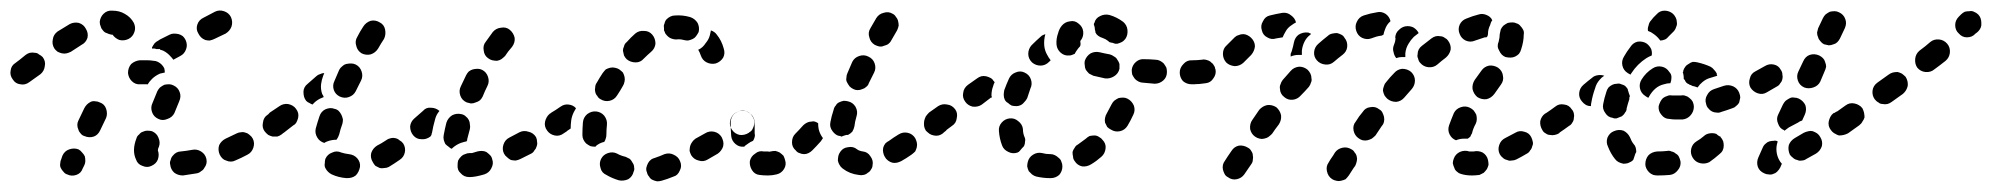

<svg xmlns="http://www.w3.org/2000/svg" viewBox="-42 -307 3736 360"><path d="M72 8Q74 12 77 15Q80 19 84 20Q92 24 101 21Q110 18 113 9L116 3Q118 -1 118 -5Q118 -10 117 -14Q115 -18 112 -21Q109 -25 105 -27Q97 -30 88 -27Q79 -24 75 -15L73 -9Q71 -5 71 -1Q70 4 72 8ZM341 8Q344 4 345 0Q346 -4 345 -9Q343 -18 335 -23Q327 -28 318 -26Q307 -24 297 -23Q293 -23 289 -21Q285 -19 282 -15Q279 -12 278 -7Q276 -3 277 1Q278 11 285 17Q292 22 301 22Q314 20 327 18Q332 17 335 14Q339 12 341 8ZM242 4Q251 0 254 -8Q257 -17 254 -25Q254 -25 254 -25Q254 -28 256 -32Q259 -40 255 -49Q252 -57 243 -61Q239 -62 234 -62Q230 -62 226 -60Q222 -59 219 -55Q215 -52 214 -48Q205 -25 213 -8Q216 1 225 4Q234 8 242 4ZM432 -47Q430 -51 426 -54Q423 -57 419 -58Q414 -60 410 -59Q406 -59 402 -57Q391 -52 381 -47Q373 -43 369 -35Q366 -26 370 -17Q372 -13 375 -10Q378 -7 382 -6Q386 -4 391 -4Q395 -4 399 -6Q411 -11 422 -17Q430 -21 433 -30Q436 -39 432 -47ZM105 -64Q106 -60 109 -57Q112 -53 116 -52Q125 -48 134 -51Q142 -54 146 -63L157 -86Q160 -94 157 -103Q154 -112 145 -115Q141 -117 137 -117Q132 -118 128 -116Q124 -114 121 -111Q118 -108 116 -104L105 -81Q103 -77 103 -73Q103 -68 105 -64ZM496 -90Q494 -94 490 -96Q486 -98 482 -99Q478 -100 473 -99Q469 -98 465 -95L460 -92Q452 -87 451 -77Q449 -68 454 -61Q457 -57 461 -54Q465 -52 469 -51Q473 -51 478 -51Q482 -52 486 -55L491 -59Q499 -64 500 -73Q502 -82 496 -90ZM255 -84Q263 -80 272 -84Q281 -87 285 -95L294 -117Q298 -126 295 -134Q292 -143 283 -147Q279 -149 275 -149Q270 -149 266 -148Q262 -146 258 -143Q255 -140 253 -136L244 -114Q240 -106 243 -97Q246 -88 255 -84ZM38 -200Q35 -203 31 -205Q28 -208 23 -208Q19 -209 14 -208Q10 -207 6 -204Q-6 -194 -13 -189Q-21 -184 -22 -175Q-24 -166 -18 -158Q-13 -150 -4 -149Q5 -147 13 -153Q20 -158 34 -168Q41 -174 42 -183Q44 -192 38 -200ZM235 -149Q234 -148 234 -149Q234 -149 233 -149Q227 -149 221 -149Q212 -148 205 -155Q199 -161 198 -170Q198 -180 204 -187Q211 -193 220 -194Q227 -194 234 -194Q240 -194 246 -193Q250 -193 254 -191Q258 -189 261 -186Q264 -183 266 -179Q267 -175 267 -171Q262 -170 258 -169Q249 -165 243 -159Q238 -154 235 -149ZM255 -231 258 -233 276 -242Q280 -244 284 -244Q289 -244 293 -243Q297 -242 301 -239Q304 -236 306 -232Q310 -223 307 -215Q304 -206 296 -202L283 -195Q281 -198 278 -201Q272 -208 264 -212Q261 -213 258 -214V-215H251Q249 -216 247 -216Q245 -216 243 -216Q243 -216 243 -217Q243 -217 243 -218Q245 -222 248 -226Q251 -229 255 -231ZM119 -253Q115 -261 106 -264Q97 -266 89 -262Q78 -255 66 -248Q58 -242 57 -233Q55 -224 60 -216Q62 -213 66 -210Q70 -208 74 -207Q79 -206 83 -207Q87 -208 91 -210Q102 -217 111 -223Q119 -227 122 -236Q124 -245 119 -253ZM330 -244Q332 -240 335 -237Q338 -234 343 -232Q347 -231 351 -231Q356 -232 360 -234L381 -244Q389 -249 392 -257Q395 -266 391 -275Q387 -283 378 -286Q369 -289 361 -285L340 -274Q331 -270 328 -261Q325 -252 330 -244ZM199 -234Q207 -238 210 -247Q213 -255 209 -264Q203 -275 192 -281Q182 -287 169 -287Q159 -288 152 -281Q146 -275 145 -266Q145 -261 147 -257Q148 -253 151 -250Q154 -246 158 -245Q162 -243 167 -242Q168 -242 169 -242Q174 -235 182 -232Q191 -230 199 -234Z M625 22Q628 19 630 15Q632 11 633 6Q634 -3 628 -10Q622 -17 612 -18Q604 -19 598 -21Q589 -25 581 -21Q572 -18 568 -9Q567 -5 567 -1Q566 4 568 8Q570 12 573 15Q576 18 580 20Q593 26 608 27Q613 27 617 26Q621 25 625 22ZM879 9Q884 0 881 -8Q880 -13 877 -16Q874 -19 870 -22Q866 -24 861 -24Q857 -24 853 -23Q847 -21 843 -20Q841 -20 840 -20Q839 -20 839 -20Q839 -20 839 -20Q834 -20 830 -18Q826 -17 823 -14Q819 -10 817 -6Q816 -2 816 2Q815 12 822 18Q828 25 838 25Q838 25 839 25Q849 25 866 20Q875 17 879 9ZM714 -38Q711 -42 707 -44Q704 -47 699 -48Q695 -49 691 -48Q686 -47 682 -44Q673 -38 665 -34Q657 -29 654 -20Q652 -11 657 -3Q659 1 662 4Q666 6 670 8Q674 9 679 8Q683 8 687 6Q697 0 707 -7Q715 -12 717 -21Q719 -30 714 -38ZM964 -32Q966 -37 965 -41Q965 -46 963 -50Q958 -58 949 -60Q940 -63 932 -59Q923 -54 913 -49Q905 -45 902 -36Q899 -27 903 -19Q905 -15 909 -12Q912 -9 916 -7Q921 -6 925 -6Q930 -7 934 -9Q944 -14 954 -19Q958 -21 960 -25Q963 -28 964 -32ZM790 -54Q792 -65 795 -77Q798 -86 806 -91Q814 -95 823 -93Q828 -92 831 -89Q835 -86 837 -82Q839 -78 839 -74Q840 -69 839 -65Q836 -54 834 -46Q834 -45 834 -44Q833 -43 833 -42Q828 -41 822 -39Q814 -36 807 -30Q806 -29 805 -28Q802 -29 799 -32Q796 -34 793 -37Q791 -41 790 -45Q789 -49 790 -54ZM568 -102Q577 -106 585 -103Q590 -102 593 -99Q596 -96 598 -92Q600 -88 601 -83Q601 -79 600 -75Q596 -64 594 -55Q593 -52 592 -50Q591 -48 589 -45Q580 -45 572 -42Q569 -41 566 -39Q557 -42 553 -49Q548 -57 550 -66Q553 -77 557 -89Q560 -98 568 -102ZM782 -99Q775 -105 766 -105Q757 -106 751 -99Q743 -92 735 -85Q728 -79 727 -70Q727 -60 733 -53Q739 -46 748 -46Q757 -45 765 -51Q766 -52 767 -54Q767 -56 768 -58Q770 -70 774 -84Q776 -92 782 -99Q782 -99 782 -99ZM1027 -73Q1028 -77 1027 -82Q1026 -86 1023 -90Q1018 -97 1009 -99Q1000 -101 992 -95L989 -94Q982 -88 980 -79Q978 -70 984 -62Q989 -55 998 -53Q1007 -51 1015 -57L1018 -59Q1022 -61 1024 -65Q1026 -69 1027 -73ZM517 -86Q518 -91 517 -95Q516 -99 513 -103Q508 -110 498 -112Q489 -113 482 -108Q473 -102 464 -96Q461 -93 458 -89Q456 -85 455 -81Q454 -77 455 -72Q456 -68 458 -64Q461 -61 465 -58Q469 -56 473 -55Q477 -54 482 -55Q486 -56 490 -58Q499 -65 508 -72Q512 -74 514 -78Q516 -82 517 -86ZM527 -135Q527 -139 529 -143Q531 -147 535 -150Q543 -157 551 -164Q554 -167 558 -168Q562 -170 566 -170Q565 -168 564 -165Q561 -157 560 -149Q559 -140 562 -131Q564 -128 565 -125Q562 -124 558 -122Q550 -118 544 -111Q541 -112 538 -114Q535 -115 532 -118Q529 -122 528 -126Q527 -130 527 -135ZM833 -115Q837 -114 841 -113Q846 -113 850 -115Q854 -116 858 -119Q861 -122 863 -126Q867 -136 872 -146Q876 -154 873 -163Q870 -172 862 -176Q858 -178 854 -178Q849 -178 845 -177Q841 -176 837 -173Q834 -170 832 -166Q827 -155 822 -145Q818 -137 821 -128Q824 -119 833 -115ZM595 -126Q604 -122 612 -125Q621 -128 625 -136Q630 -146 635 -156Q639 -164 636 -173Q633 -182 625 -186Q621 -188 616 -188Q612 -188 607 -187Q603 -186 600 -183Q596 -180 594 -176Q589 -165 585 -155Q581 -147 584 -138Q587 -130 595 -126ZM873 -198Q877 -195 881 -194Q886 -193 890 -193Q895 -194 898 -196Q902 -199 905 -202Q910 -210 918 -219Q924 -227 923 -236Q921 -245 914 -251Q907 -257 897 -255Q888 -254 882 -247Q875 -237 869 -229Q863 -222 865 -212Q866 -203 873 -198ZM636 -207Q644 -203 653 -205Q662 -208 667 -216Q672 -225 678 -234Q682 -242 680 -252Q678 -261 670 -265Q662 -270 653 -268Q644 -265 639 -257Q633 -248 628 -238Q623 -230 626 -221Q628 -212 636 -207Z M1233 12Q1235 8 1235 4Q1235 -1 1233 -5Q1230 -13 1221 -17Q1213 -21 1204 -18Q1195 -14 1186 -11Q1182 -10 1179 -8Q1175 -5 1173 -1Q1171 3 1170 7Q1169 12 1171 16Q1172 21 1175 24Q1177 28 1181 30Q1185 32 1190 33Q1194 33 1198 32Q1209 29 1221 24Q1225 23 1228 20Q1231 17 1233 12ZM1146 15Q1148 11 1147 7Q1147 2 1144 -2Q1142 -6 1139 -9Q1135 -11 1131 -13Q1122 -15 1115 -19Q1107 -23 1098 -20Q1089 -17 1085 -9Q1081 -1 1084 8Q1086 17 1095 21Q1105 27 1118 31Q1127 33 1136 29Q1144 24 1146 15ZM1314 -33Q1315 -38 1314 -42Q1313 -46 1311 -50Q1306 -58 1297 -60Q1288 -62 1280 -57Q1271 -52 1262 -47Q1258 -44 1256 -41Q1253 -37 1252 -33Q1251 -29 1251 -24Q1252 -20 1254 -16Q1259 -8 1268 -6Q1277 -3 1285 -8Q1294 -13 1304 -19Q1308 -22 1310 -25Q1313 -29 1314 -33ZM1057 -38Q1054 -41 1052 -45Q1050 -49 1050 -54Q1050 -66 1051 -78Q1052 -87 1059 -93Q1067 -99 1076 -98Q1085 -97 1091 -90Q1097 -82 1096 -73Q1095 -64 1095 -55Q1095 -51 1094 -48Q1093 -44 1091 -41Q1082 -39 1075 -33Q1075 -32 1075 -32Q1075 -32 1074 -32Q1074 -32 1073 -32Q1069 -32 1065 -33Q1061 -35 1057 -38ZM1372 -73Q1373 -78 1372 -82Q1371 -86 1368 -90Q1363 -98 1354 -99Q1345 -101 1337 -95H1336Q1332 -92 1330 -88Q1328 -85 1327 -80Q1326 -76 1327 -71Q1328 -67 1331 -63Q1336 -56 1345 -54Q1354 -53 1362 -58L1363 -59Q1367 -61 1369 -65Q1371 -69 1372 -73ZM1038 -104Q1033 -110 1024 -111Q1016 -112 1009 -107Q999 -100 992 -96Q988 -93 985 -90Q983 -86 982 -82Q981 -77 982 -73Q983 -68 985 -65Q990 -57 999 -55Q1008 -53 1016 -58Q1021 -61 1028 -66Q1028 -73 1029 -81Q1030 -89 1034 -97Q1036 -100 1038 -104ZM1074 -135Q1075 -130 1078 -127Q1080 -123 1084 -121Q1092 -116 1101 -118Q1110 -120 1115 -128Q1121 -137 1126 -146Q1128 -149 1129 -154Q1130 -158 1129 -163Q1128 -167 1126 -171Q1123 -174 1119 -177Q1116 -179 1111 -180Q1107 -181 1102 -180Q1098 -179 1094 -177Q1091 -174 1088 -170Q1082 -161 1077 -152Q1074 -148 1074 -143Q1073 -139 1074 -135ZM1300 -188Q1309 -191 1314 -199Q1318 -207 1315 -216Q1311 -231 1302 -242Q1300 -245 1297 -247Q1294 -249 1291 -250Q1290 -245 1289 -241Q1287 -233 1281 -226Q1276 -218 1268 -214Q1267 -214 1267 -214Q1270 -209 1272 -203Q1275 -194 1283 -190Q1291 -186 1300 -188ZM1126 -212Q1127 -207 1128 -203Q1130 -199 1133 -196Q1140 -190 1150 -190Q1159 -190 1165 -197Q1172 -204 1179 -210Q1186 -216 1187 -225Q1187 -235 1181 -242Q1175 -249 1166 -249Q1156 -250 1149 -244Q1141 -237 1133 -228Q1129 -225 1128 -220Q1126 -216 1126 -212ZM1208 -271Q1211 -274 1215 -276Q1219 -278 1224 -278Q1238 -279 1252 -275Q1261 -272 1266 -264Q1270 -256 1268 -247Q1266 -243 1263 -239Q1261 -236 1257 -234Q1253 -232 1248 -231Q1244 -231 1240 -232Q1233 -234 1226 -233Q1220 -233 1214 -236Q1209 -239 1205 -245Q1205 -246 1204 -248Q1203 -249 1203 -251Q1203 -253 1203 -255Q1202 -259 1204 -263Q1205 -268 1208 -271Z M1428 10Q1433 2 1430 -7Q1429 -11 1427 -15Q1424 -18 1420 -21Q1416 -23 1412 -24Q1407 -24 1403 -23Q1400 -22 1398 -23Q1393 -23 1390 -23Q1381 -25 1374 -19Q1366 -14 1364 -5Q1363 4 1368 12Q1373 20 1382 21Q1389 22 1398 22Q1406 22 1414 20Q1423 18 1428 10ZM1585 17Q1589 15 1591 11Q1594 7 1594 3Q1596 -6 1590 -14Q1585 -22 1576 -23Q1569 -24 1565 -27Q1558 -33 1548 -31Q1539 -30 1534 -23Q1531 -19 1530 -15Q1529 -10 1529 -6Q1530 -1 1532 2Q1534 6 1538 9Q1551 19 1568 21Q1573 22 1577 21Q1582 20 1585 17ZM1677 -31Q1678 -36 1677 -40Q1676 -44 1674 -48Q1669 -56 1660 -58Q1651 -60 1643 -55Q1633 -49 1625 -43Q1621 -41 1618 -38Q1615 -34 1614 -30Q1613 -25 1614 -21Q1615 -16 1617 -13Q1619 -9 1623 -6Q1627 -3 1631 -2Q1635 -1 1640 -2Q1644 -3 1648 -5Q1657 -10 1667 -17Q1671 -20 1674 -23Q1676 -27 1677 -31ZM1501 -48Q1501 -48 1501 -48Q1495 -56 1493 -65Q1492 -70 1492 -76Q1489 -78 1486 -79Q1483 -80 1479 -79Q1475 -79 1471 -77Q1467 -75 1464 -72Q1456 -63 1449 -56Q1443 -50 1443 -40Q1443 -31 1450 -25Q1453 -21 1457 -20Q1461 -18 1466 -18Q1470 -18 1474 -20Q1478 -22 1481 -25Q1489 -33 1497 -42Q1498 -43 1499 -45Q1500 -46 1501 -48ZM1329 -52Q1328 -64 1328 -77Q1328 -86 1334 -93Q1341 -99 1350 -100Q1359 -99 1366 -93Q1373 -86 1373 -77Q1373 -66 1373 -57Q1374 -53 1373 -50Q1372 -46 1370 -43Q1365 -41 1361 -38Q1357 -35 1354 -33Q1354 -32 1354 -32Q1354 -32 1353 -32Q1344 -31 1337 -37Q1330 -43 1329 -52ZM1519 -61Q1516 -65 1515 -69Q1514 -73 1515 -78Q1517 -89 1521 -101Q1522 -106 1525 -109Q1527 -113 1531 -115Q1535 -117 1540 -118Q1544 -118 1548 -117Q1557 -115 1562 -107Q1567 -98 1564 -89Q1561 -79 1560 -70Q1559 -65 1556 -60Q1552 -56 1548 -54Q1547 -54 1545 -54Q1541 -53 1536 -51Q1536 -51 1535 -51Q1534 -51 1534 -52Q1529 -52 1525 -55Q1522 -57 1519 -61ZM1733 -90Q1731 -94 1727 -96Q1723 -98 1719 -99Q1714 -100 1710 -99Q1706 -98 1702 -95L1700 -94Q1692 -88 1691 -79Q1689 -70 1694 -62Q1697 -59 1701 -56Q1704 -54 1709 -53Q1713 -52 1718 -53Q1722 -54 1726 -57L1728 -59Q1736 -64 1737 -73Q1739 -82 1733 -90ZM1546 -153Q1548 -149 1551 -145Q1554 -142 1558 -140Q1562 -138 1566 -138Q1571 -138 1575 -140Q1579 -141 1582 -144Q1586 -147 1587 -151Q1592 -161 1597 -171Q1601 -179 1598 -188Q1595 -197 1586 -201Q1578 -205 1569 -202Q1560 -199 1556 -191Q1551 -180 1547 -170Q1545 -166 1545 -161Q1544 -157 1546 -153ZM1598 -223Q1602 -221 1606 -220Q1611 -219 1615 -221Q1619 -222 1623 -224Q1627 -227 1629 -231L1640 -250Q1642 -254 1643 -259Q1643 -263 1642 -267Q1641 -272 1638 -275Q1636 -279 1632 -281Q1624 -286 1615 -283Q1606 -281 1601 -273L1590 -254Q1585 -246 1588 -237Q1590 -228 1598 -223Z M1927 27H1928Q1937 27 1944 21Q1950 14 1950 5Q1950 0 1948 -4Q1947 -8 1943 -11Q1940 -14 1936 -16Q1932 -18 1928 -18H1927Q1919 -18 1912 -20Q1903 -22 1895 -17Q1887 -12 1885 -3Q1884 1 1884 5Q1885 10 1887 14Q1890 17 1893 20Q1897 23 1901 24Q1914 27 1927 27ZM2025 -45Q2023 -48 2019 -50Q2015 -53 2010 -53Q2006 -53 2001 -52Q1997 -50 1994 -47Q1986 -41 1979 -36Q1975 -34 1973 -30Q1970 -26 1969 -22Q1969 -17 1970 -13Q1970 -9 1973 -5Q1978 3 1987 5Q1996 6 2004 1Q2014 -5 2023 -13Q2030 -19 2031 -29Q2032 -38 2025 -45ZM1837 -34Q1832 -47 1831 -61Q1830 -70 1836 -77Q1842 -84 1851 -85Q1860 -86 1867 -80Q1875 -74 1876 -65Q1876 -57 1879 -50Q1881 -46 1880 -42Q1880 -37 1878 -33Q1878 -33 1878 -33Q1878 -33 1878 -33Q1874 -29 1870 -24Q1870 -24 1869 -23Q1868 -22 1868 -22Q1867 -22 1866 -21Q1857 -18 1849 -22Q1840 -26 1837 -34ZM1749 -102Q1743 -110 1734 -111Q1725 -113 1717 -108Q1706 -100 1700 -96Q1697 -93 1694 -89Q1692 -85 1691 -81Q1690 -77 1691 -72Q1692 -68 1694 -64Q1700 -57 1709 -55Q1718 -53 1726 -58Q1732 -63 1743 -71Q1751 -76 1752 -86Q1754 -95 1749 -102ZM2072 -122Q2068 -124 2064 -124Q2059 -124 2055 -123Q2051 -121 2047 -118Q2044 -115 2042 -111Q2038 -103 2033 -94Q2031 -91 2030 -86Q2029 -82 2030 -77Q2032 -73 2034 -69Q2037 -66 2041 -64Q2049 -59 2058 -61Q2067 -63 2072 -71Q2078 -81 2083 -92Q2087 -100 2084 -109Q2080 -118 2072 -122ZM1816 -124 1799 -111Q1792 -106 1782 -107Q1773 -109 1768 -116Q1762 -124 1764 -133Q1765 -142 1773 -148L1790 -160Q1794 -163 1798 -164Q1802 -165 1807 -164Q1811 -163 1815 -161Q1819 -159 1821 -155Q1822 -155 1822 -154Q1822 -154 1823 -153Q1821 -149 1820 -145Q1817 -137 1817 -128Q1817 -126 1818 -125Q1817 -124 1817 -124Q1817 -124 1816 -124ZM1842 -120Q1844 -116 1848 -114Q1851 -111 1855 -109Q1859 -108 1864 -108Q1868 -108 1872 -110Q1876 -112 1879 -116Q1882 -119 1884 -123Q1887 -132 1890 -141Q1894 -149 1891 -158Q1888 -167 1879 -171Q1871 -175 1862 -171Q1854 -168 1850 -160Q1845 -149 1841 -138Q1840 -133 1840 -129Q1840 -124 1842 -120ZM2216 -171Q2217 -180 2210 -187Q2203 -193 2194 -193L2192 -194Q2183 -194 2177 -187Q2170 -180 2170 -171Q2170 -162 2176 -155Q2183 -149 2192 -149H2194Q2203 -148 2210 -155Q2216 -162 2216 -171ZM2146 -172Q2146 -176 2145 -180Q2143 -184 2140 -188Q2137 -191 2133 -193Q2129 -195 2125 -195Q2114 -196 2104 -196Q2095 -197 2088 -191Q2081 -185 2080 -176Q2080 -171 2081 -167Q2083 -163 2086 -159Q2089 -156 2093 -154Q2097 -152 2101 -152Q2111 -151 2123 -150Q2132 -150 2139 -156Q2146 -162 2146 -172ZM2057 -178Q2057 -183 2057 -187Q2056 -191 2053 -195Q2051 -199 2047 -201Q2043 -204 2039 -205Q2028 -207 2020 -209Q2011 -211 2003 -207Q1995 -202 1992 -193Q1991 -189 1992 -184Q1992 -180 1994 -176Q1997 -172 2000 -169Q2004 -167 2008 -165Q2018 -163 2030 -160Q2039 -159 2047 -164Q2055 -169 2057 -178ZM1893 -190Q1886 -197 1886 -206Q1886 -215 1892 -222Q1901 -231 1909 -238Q1911 -240 1913 -241Q1915 -242 1918 -243Q1915 -232 1916 -221Q1917 -212 1921 -205Q1924 -199 1928 -194Q1927 -193 1925 -191Q1918 -184 1909 -184Q1900 -184 1893 -190ZM1939 -223Q1938 -234 1942 -245Q1944 -253 1949 -259Q1955 -266 1964 -267Q1973 -269 1980 -263Q1988 -257 1989 -248Q1990 -239 1985 -232Q1984 -231 1984 -231Q1983 -228 1984 -227Q1984 -226 1984 -224Q1984 -222 1983 -220Q1980 -217 1978 -214Q1975 -210 1973 -206Q1971 -205 1968 -204Q1966 -203 1963 -203Q1954 -202 1947 -208Q1940 -214 1939 -223ZM2017 -240Q2014 -242 2012 -246Q2012 -249 2011 -251Q2011 -256 2009 -261Q2009 -262 2009 -262Q2009 -263 2010 -264Q2012 -273 2021 -277Q2029 -281 2038 -279Q2052 -275 2064 -266Q2071 -260 2072 -251Q2073 -241 2068 -234Q2065 -230 2061 -228Q2057 -226 2053 -225Q2052 -225 2051 -225Q2050 -225 2049 -225Q2046 -226 2043 -227Q2042 -227 2041 -227Q2040 -228 2038 -228Q2037 -229 2036 -230Q2031 -234 2025 -236Q2021 -237 2017 -240Z M2502 -5Q2503 -9 2502 -13Q2501 -18 2498 -21Q2496 -25 2492 -27Q2484 -32 2475 -30Q2466 -28 2461 -21Q2460 -19 2458 -16Q2451 -6 2449 -2Q2444 5 2446 14Q2448 24 2456 29Q2459 31 2464 32Q2468 33 2472 32Q2477 31 2481 29Q2484 26 2487 22Q2489 19 2496 8Q2498 5 2499 4Q2501 0 2502 -5ZM2307 -16Q2307 -20 2304 -24Q2302 -28 2298 -30Q2290 -35 2281 -34Q2272 -32 2267 -24Q2258 -11 2255 -6Q2252 -2 2251 2Q2250 7 2251 11Q2252 15 2254 19Q2256 23 2260 25Q2268 31 2277 29Q2286 27 2291 20Q2295 14 2304 1Q2307 -3 2307 -7Q2308 -12 2307 -16ZM2740 17Q2743 14 2746 10Q2748 6 2749 2Q2749 -2 2748 -7Q2746 -16 2738 -21Q2730 -25 2721 -23Q2719 -23 2718 -23Q2718 -23 2718 -23Q2714 -23 2713 -23Q2704 -26 2695 -22Q2687 -18 2684 -10Q2682 -5 2682 -1Q2683 4 2685 8Q2686 12 2690 15Q2693 18 2697 19Q2706 22 2718 22Q2724 22 2732 21Q2736 19 2740 17ZM2831 -33Q2833 -37 2832 -41Q2831 -46 2829 -50Q2825 -58 2816 -60Q2807 -63 2799 -58Q2789 -53 2780 -48Q2772 -44 2769 -35Q2766 -26 2770 -18Q2772 -14 2776 -11Q2779 -8 2784 -7Q2788 -5 2792 -6Q2797 -6 2801 -8Q2811 -13 2821 -19Q2825 -21 2827 -25Q2830 -28 2831 -33ZM2697 -106Q2706 -109 2714 -105Q2718 -103 2721 -100Q2724 -96 2726 -92Q2727 -88 2727 -84Q2727 -79 2725 -75Q2720 -66 2718 -57Q2716 -54 2715 -51Q2713 -49 2710 -47Q2707 -47 2703 -47Q2695 -47 2688 -44Q2680 -47 2676 -55Q2672 -63 2675 -72Q2679 -83 2684 -95Q2688 -103 2697 -106ZM2553 -88Q2552 -92 2550 -96Q2548 -100 2544 -102Q2537 -108 2527 -106Q2518 -105 2513 -97Q2506 -89 2500 -79Q2494 -72 2496 -62Q2498 -53 2505 -48Q2509 -45 2513 -44Q2518 -43 2522 -44Q2526 -45 2530 -47Q2534 -50 2537 -53Q2543 -62 2549 -71Q2552 -74 2553 -79Q2554 -83 2553 -88ZM2351 -106Q2343 -111 2334 -110Q2325 -108 2319 -101Q2313 -92 2306 -82Q2301 -75 2302 -65Q2304 -56 2311 -51Q2315 -48 2320 -47Q2324 -46 2328 -47Q2333 -48 2336 -50Q2340 -53 2343 -56Q2349 -65 2356 -74Q2361 -82 2360 -91Q2358 -100 2351 -106ZM2888 -90Q2886 -94 2882 -96Q2878 -98 2874 -99Q2869 -100 2865 -99Q2861 -98 2857 -95L2855 -94Q2848 -89 2846 -80Q2845 -71 2850 -63Q2852 -59 2856 -57Q2860 -54 2864 -54Q2869 -53 2873 -54Q2878 -55 2881 -57L2883 -59Q2891 -64 2892 -73Q2894 -82 2888 -90ZM2604 -172Q2597 -178 2587 -178Q2578 -177 2572 -170Q2564 -162 2557 -153Q2554 -150 2553 -146Q2551 -141 2551 -137Q2552 -132 2554 -128Q2556 -125 2559 -122Q2566 -116 2576 -116Q2585 -117 2591 -124Q2598 -132 2605 -140Q2611 -147 2611 -156Q2611 -165 2604 -172ZM2417 -160Q2417 -165 2415 -169Q2413 -173 2410 -176Q2403 -182 2394 -182Q2384 -181 2378 -174Q2371 -166 2363 -157Q2360 -153 2359 -149Q2357 -145 2358 -140Q2358 -136 2360 -132Q2362 -128 2366 -125Q2373 -119 2382 -120Q2391 -121 2397 -128Q2405 -136 2412 -144Q2415 -148 2416 -152Q2418 -156 2417 -160ZM2728 -125Q2736 -120 2745 -121Q2754 -123 2760 -131L2772 -148Q2778 -156 2776 -165Q2775 -174 2767 -180Q2759 -185 2750 -184Q2741 -182 2736 -175L2723 -157Q2718 -149 2719 -140Q2721 -131 2728 -125ZM2237 -177Q2237 -178 2236 -179Q2236 -180 2236 -181Q2234 -184 2233 -186Q2232 -188 2230 -189Q2229 -190 2228 -191Q2224 -194 2219 -195Q2215 -196 2211 -195Q2203 -194 2194 -194Q2185 -193 2178 -187Q2172 -180 2172 -171Q2172 -162 2178 -155Q2185 -149 2194 -149Q2207 -149 2219 -151Q2228 -152 2233 -160Q2239 -168 2237 -177ZM2673 -231Q2671 -234 2667 -236Q2663 -239 2659 -239Q2654 -240 2650 -239Q2646 -238 2642 -235Q2633 -228 2624 -221Q2620 -218 2618 -214Q2616 -210 2616 -205Q2615 -201 2617 -197Q2618 -192 2621 -189Q2627 -182 2636 -181Q2646 -180 2653 -186Q2661 -193 2669 -199Q2676 -205 2678 -214Q2679 -223 2673 -231ZM2311 -220Q2311 -229 2304 -236Q2301 -239 2297 -241Q2293 -243 2289 -243Q2284 -243 2280 -241Q2276 -240 2273 -237Q2270 -234 2266 -230Q2261 -225 2258 -222Q2251 -216 2251 -206Q2251 -197 2257 -190Q2263 -184 2273 -183Q2282 -183 2289 -189Q2292 -192 2298 -198Q2302 -202 2304 -204Q2310 -211 2311 -220ZM2479 -236Q2477 -240 2473 -242Q2469 -244 2465 -245Q2460 -245 2456 -244Q2451 -243 2448 -240Q2439 -233 2430 -225Q2423 -219 2422 -210Q2421 -201 2427 -194Q2433 -187 2443 -186Q2452 -185 2459 -191Q2467 -198 2475 -204Q2483 -210 2484 -219Q2485 -229 2479 -236ZM2571 -209Q2569 -215 2571 -221Q2573 -226 2574 -230Q2574 -233 2575 -235H2574Q2574 -245 2581 -251Q2588 -258 2597 -258Q2604 -258 2609 -255Q2615 -251 2618 -245Q2613 -241 2609 -238Q2603 -232 2599 -225Q2594 -217 2593 -207Q2593 -204 2593 -200Q2590 -200 2586 -200Q2581 -200 2576 -198Q2572 -203 2571 -209ZM2781 -200Q2786 -199 2790 -199Q2795 -199 2799 -201Q2803 -203 2806 -206Q2809 -210 2810 -214Q2815 -229 2815 -242Q2816 -247 2814 -251Q2812 -255 2809 -258Q2806 -262 2802 -263Q2798 -265 2794 -265Q2789 -265 2785 -264Q2781 -262 2777 -259Q2774 -256 2772 -252Q2771 -248 2770 -243Q2770 -237 2768 -229Q2764 -220 2769 -212Q2773 -203 2781 -200ZM2378 -206Q2379 -209 2380 -211Q2383 -221 2384 -227Q2386 -237 2393 -242Q2401 -247 2410 -246Q2412 -246 2413 -245Q2415 -244 2416 -244Q2416 -243 2415 -242Q2408 -237 2404 -229Q2400 -221 2399 -212Q2399 -208 2399 -204Q2396 -204 2392 -204Q2385 -204 2378 -201Q2378 -204 2378 -206ZM2756 -269Q2753 -276 2745 -279Q2738 -282 2731 -280Q2719 -277 2707 -272Q2699 -269 2695 -261Q2691 -252 2695 -243Q2698 -235 2706 -231Q2715 -227 2724 -231Q2733 -234 2742 -237Q2743 -237 2745 -237Q2746 -238 2747 -239Q2748 -242 2748 -244Q2748 -252 2752 -260Q2753 -265 2756 -269ZM2324 -250Q2321 -259 2326 -267Q2330 -276 2339 -278Q2351 -281 2363 -283Q2372 -284 2379 -278Q2386 -273 2388 -265Q2384 -263 2380 -260Q2372 -255 2368 -247Q2365 -242 2363 -237Q2357 -236 2351 -235Q2342 -232 2334 -237Q2326 -241 2324 -250ZM2502 -266Q2498 -258 2501 -249Q2504 -240 2512 -236Q2521 -232 2529 -235Q2539 -239 2547 -240Q2549 -240 2550 -241Q2551 -241 2552 -242Q2553 -247 2555 -252Q2558 -261 2565 -267Q2565 -267 2565 -268Q2563 -276 2556 -281Q2548 -286 2540 -284Q2527 -282 2515 -278Q2506 -275 2502 -266Z M3109 -4Q3108 -9 3106 -13Q3104 -17 3100 -19Q3097 -22 3092 -23Q3088 -25 3084 -24Q3075 -23 3065 -23Q3055 -22 3049 -16Q3043 -9 3043 1Q3043 5 3045 9Q3047 13 3050 16Q3053 19 3058 21Q3062 22 3066 22Q3078 22 3089 21Q3098 20 3104 12Q3110 5 3109 -4ZM3266 18Q3270 20 3274 20Q3279 21 3283 19Q3287 18 3290 15Q3294 11 3296 7L3299 0Q3296 -3 3294 -7Q3290 -14 3289 -23Q3288 -32 3291 -41Q3291 -42 3291 -42Q3287 -44 3284 -43Q3280 -43 3276 -42Q3272 -41 3269 -38Q3265 -35 3263 -30L3255 -12Q3251 -3 3254 6Q3257 14 3266 18ZM3190 -34Q3190 -38 3189 -42Q3187 -47 3184 -50Q3184 -50 3184 -51Q3183 -51 3183 -51Q3179 -53 3176 -56Q3170 -58 3164 -57Q3157 -56 3153 -52Q3146 -46 3139 -42Q3131 -37 3129 -28Q3127 -19 3132 -11Q3137 -3 3146 -1Q3155 1 3163 -3Q3173 -10 3182 -18Q3186 -21 3188 -25Q3190 -29 3190 -34ZM3002 0Q2997 -1 2993 -3Q2989 -5 2986 -9Q2978 -19 2973 -32Q2969 -40 2972 -49Q2976 -58 2984 -61Q2993 -65 3002 -62Q3010 -58 3014 -50Q3017 -42 3021 -37Q3024 -34 3025 -30Q3026 -26 3026 -22Q3024 -19 3023 -15Q3022 -12 3021 -9Q3021 -8 3020 -7Q3019 -6 3018 -5Q3015 -3 3010 -1Q3006 0 3002 0ZM3371 -50Q3369 -54 3365 -57Q3362 -59 3357 -61Q3353 -62 3349 -61Q3344 -60 3340 -58Q3331 -53 3323 -48Q3315 -43 3312 -35Q3310 -26 3314 -17Q3316 -14 3320 -11Q3323 -8 3328 -7Q3332 -5 3336 -6Q3341 -6 3345 -9Q3354 -14 3363 -19Q3371 -24 3374 -33Q3376 -42 3371 -50ZM3432 -73Q3433 -78 3432 -82Q3431 -86 3428 -90Q3423 -98 3414 -99Q3405 -101 3397 -95H3396Q3392 -92 3390 -88Q3388 -84 3387 -80Q3386 -76 3387 -71Q3388 -67 3391 -63Q3396 -56 3405 -54Q3414 -53 3422 -58L3423 -59Q3427 -61 3429 -65Q3431 -69 3432 -73ZM2909 -86Q2910 -90 2909 -94Q2908 -99 2905 -102Q2900 -110 2891 -111Q2881 -113 2874 -107Q2866 -101 2857 -95Q2849 -90 2848 -81Q2846 -72 2852 -64Q2857 -56 2866 -55Q2875 -53 2883 -59Q2892 -65 2900 -71Q2904 -73 2906 -77Q2909 -81 2909 -86ZM3292 -92 3301 -111Q3303 -115 3306 -118Q3310 -121 3314 -123Q3318 -125 3322 -124Q3327 -124 3331 -122Q3339 -118 3343 -110Q3346 -101 3342 -92L3337 -81Q3333 -80 3329 -77Q3320 -72 3312 -68Q3308 -65 3304 -62Q3304 -62 3304 -62Q3303 -62 3303 -63Q3295 -66 3292 -75Q3288 -84 3292 -92ZM3128 -91Q3134 -98 3134 -107Q3134 -111 3132 -116Q3130 -120 3126 -123Q3123 -126 3119 -127Q3115 -129 3110 -128Q3105 -128 3099 -128Q3096 -128 3093 -128Q3088 -129 3084 -127Q3080 -126 3076 -123Q3073 -120 3071 -116Q3069 -112 3068 -108Q3067 -99 3073 -92Q3079 -84 3088 -84Q3094 -83 3099 -83Q3106 -83 3113 -83Q3122 -84 3128 -91ZM2964 -112Q2966 -123 2970 -135Q2971 -139 2974 -143Q2977 -146 2981 -148Q2985 -150 2990 -150Q2994 -151 2998 -149Q3002 -148 3005 -146Q3008 -143 3010 -140Q3010 -138 3011 -136Q3012 -132 3014 -127Q3014 -126 3013 -124Q3013 -122 3013 -121Q3010 -112 3008 -104Q3008 -99 3005 -96Q3003 -92 2999 -89Q2997 -88 2994 -87Q2991 -86 2989 -85Q2988 -85 2988 -85Q2987 -85 2985 -85Q2984 -85 2982 -86Q2973 -87 2968 -95Q2962 -103 2964 -112ZM3219 -115Q3220 -120 3221 -124Q3221 -128 3219 -133Q3216 -141 3208 -145Q3199 -149 3190 -146Q3181 -143 3172 -140Q3163 -137 3159 -129Q3154 -121 3157 -112Q3158 -107 3161 -104Q3164 -100 3168 -98Q3172 -96 3176 -96Q3181 -95 3185 -97Q3195 -100 3206 -104Q3210 -105 3213 -108Q3217 -111 3219 -115ZM2966 -165Q2960 -167 2954 -166Q2947 -165 2943 -161Q2935 -155 2927 -148Q2920 -142 2919 -133Q2918 -124 2924 -117Q2927 -113 2932 -110Q2936 -108 2941 -108Q2941 -112 2942 -116Q2944 -128 2949 -142Q2951 -150 2957 -157Q2961 -162 2966 -165ZM3036 -158Q3044 -171 3057 -179Q3065 -184 3074 -182Q3083 -180 3088 -172Q3092 -168 3092 -162Q3092 -156 3090 -151Q3084 -151 3078 -149Q3069 -147 3062 -141Q3055 -135 3050 -126Q3050 -125 3049 -124Q3047 -124 3046 -125Q3044 -126 3043 -127Q3035 -132 3033 -141Q3031 -150 3036 -158ZM3300 -159Q3301 -163 3300 -167Q3300 -172 3297 -176Q3293 -184 3284 -186Q3275 -188 3267 -183Q3258 -178 3249 -173Q3241 -169 3239 -160Q3236 -151 3240 -143Q3245 -135 3254 -132Q3263 -129 3271 -134Q3280 -139 3290 -145Q3294 -147 3296 -151Q3299 -154 3300 -159ZM3341 -143Q3349 -140 3358 -143Q3367 -146 3371 -154L3379 -173Q3381 -177 3382 -182Q3382 -186 3380 -191Q3379 -195 3376 -198Q3373 -201 3369 -203Q3360 -207 3351 -204Q3343 -201 3339 -192L3330 -173Q3326 -165 3329 -156Q3332 -147 3341 -143ZM3125 -149Q3122 -150 3120 -152Q3118 -154 3117 -157Q3116 -158 3115 -159Q3115 -160 3115 -161Q3115 -165 3114 -169Q3114 -170 3113 -171Q3113 -171 3114 -172Q3114 -173 3114 -174Q3115 -178 3118 -182Q3120 -185 3124 -187Q3128 -190 3132 -191Q3137 -191 3141 -190Q3154 -187 3165 -182Q3169 -180 3172 -176Q3175 -173 3177 -169Q3177 -168 3177 -167Q3177 -166 3178 -165Q3171 -163 3165 -161Q3157 -159 3150 -153Q3145 -149 3141 -143Q3136 -145 3131 -146Q3128 -148 3126 -148Q3125 -149 3125 -149ZM3003 -201Q3008 -210 3015 -219Q3020 -227 3029 -229Q3039 -230 3046 -225Q3051 -221 3054 -215Q3056 -209 3055 -203Q3050 -201 3045 -198Q3028 -187 3017 -170Q3016 -169 3015 -167Q3014 -168 3012 -169Q3011 -169 3010 -170Q3002 -175 3000 -184Q2998 -193 3003 -201ZM3367 -237Q3368 -233 3371 -230Q3374 -226 3378 -224Q3382 -223 3387 -222Q3391 -222 3396 -224Q3400 -225 3403 -228Q3406 -231 3408 -235L3417 -254Q3421 -263 3418 -271Q3415 -280 3406 -284Q3402 -286 3398 -286Q3393 -286 3389 -285Q3385 -283 3381 -280Q3378 -277 3376 -273L3367 -254Q3366 -250 3365 -246Q3365 -241 3367 -237ZM3054 -269 3058 -274Q3058 -274 3058 -274Q3059 -275 3059 -275Q3062 -278 3064 -280Q3070 -287 3079 -287Q3088 -287 3095 -281Q3098 -278 3100 -274Q3102 -270 3102 -266Q3103 -261 3101 -257Q3100 -253 3097 -249L3087 -239Q3084 -235 3080 -233Q3075 -231 3071 -231Q3066 -238 3059 -243Q3054 -247 3048 -249Q3047 -254 3049 -259Q3050 -265 3054 -269Z M3454 -87Q3454 -91 3453 -96Q3452 -100 3450 -104Q3447 -108 3443 -110Q3440 -112 3435 -113Q3431 -114 3426 -113Q3422 -112 3418 -109L3397 -94Q3393 -91 3391 -88Q3389 -84 3388 -79Q3387 -75 3388 -71Q3389 -66 3392 -63Q3394 -59 3398 -57Q3402 -54 3406 -53Q3411 -53 3415 -54Q3419 -55 3423 -57L3444 -72Q3448 -75 3450 -79Q3453 -83 3454 -87ZM3531 -163Q3528 -166 3524 -169Q3520 -171 3516 -172Q3511 -172 3507 -171Q3503 -170 3499 -167L3478 -152Q3470 -146 3469 -137Q3468 -128 3473 -121Q3476 -117 3480 -115Q3483 -112 3488 -112Q3492 -111 3497 -112Q3501 -113 3505 -116L3526 -131Q3533 -137 3535 -146Q3536 -155 3531 -163ZM3609 -225Q3603 -232 3594 -233Q3584 -234 3577 -228Q3568 -220 3557 -212Q3550 -206 3549 -197Q3548 -187 3553 -180Q3559 -173 3568 -172Q3578 -171 3585 -177Q3596 -185 3606 -193Q3613 -199 3614 -208Q3615 -218 3609 -225ZM3667 -280Q3664 -283 3659 -285Q3655 -287 3651 -286Q3646 -286 3642 -285Q3638 -283 3635 -280Q3633 -278 3631 -276Q3624 -269 3624 -260Q3624 -250 3631 -244Q3637 -237 3646 -237Q3656 -237 3662 -244Q3665 -246 3667 -248Q3674 -255 3673 -264Q3673 -274 3667 -280Z"/></svg>

Font: FRB American Cursive Guidelines Dashed Extrabold
Style: Bold Italic
Weight: 800
Italic angle: -25°
Version: Version 2.0;Modular Font Editor K font №1